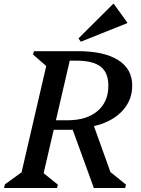

<svg xmlns="http://www.w3.org/2000/svg" viewBox="-46 -948 709 968"><path d="M-25.5 0 -21.4 -18.3 98.2 -104.9 53.4 -39 195.4 -651 222.8 -584.2 120.7 -672.9 124.9 -690H316.7L165.7 -39L138.2 -103.6L245.7 -17.1L241.5 0ZM427.2 0 309.2 -324.9 417.8 -339.3 534.3 -15.2 475.7 -108.9 589.1 -17.3 584.8 0ZM190.8 -293.7V-341.6H293.4Q390.9 -341.6 445.6 -388.1Q500.3 -434.7 500.3 -515.6Q500.3 -581.5 461.7 -611.8Q423 -642.1 339.8 -642.1H244.4V-690H347.2Q478.9 -690 549.8 -645.1Q620.6 -600.2 620.6 -516.6Q620.6 -453.6 584.2 -405.1Q547.7 -356.7 482.9 -329.6Q418 -302.6 332.3 -302.6V-293.7ZM361.5 -737.6 349.6 -754.3 524.6 -928.5H527.7L595.6 -834.5V-831.4Z"/></svg>

Font: Platypi Light
Style: Italic
Weight: 300
Italic angle: -13°
Designer: David Sargent
Foundry: Bolt Cutter Type
Version: Version 1.200